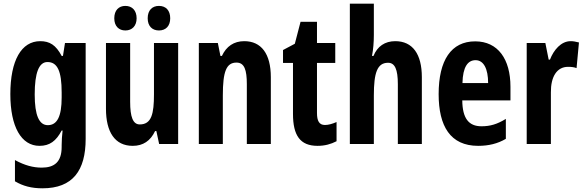

<svg xmlns="http://www.w3.org/2000/svg" viewBox="-20 -780 3164 1040"><path d="M198 -557C96 -557 36 -453 36 -270C36 -94 95 10 194 10C249 10 284 -16 314 -73H319C316 -48 314 -15 314 7V16C314 98 274 128 206 128C160 128 114 116 61 87V202C105 228 151 240 210 240C374 240 444 144 444 -28V-547H332L321 -477H314C283 -536 249 -557 198 -557ZM237 -444C291 -444 314 -395 314 -279V-252C314 -150 290 -102 239 -102C192 -102 168 -155 168 -268C168 -386 191 -444 237 -444Z M599 -681C599 -638 624 -615 659 -615C696 -615 720 -640 720 -681C720 -723 696 -748 659 -748C624 -748 599 -725 599 -681ZM780 -681C780 -639 804 -615 841 -615C879 -615 902 -640 902 -681C902 -723 879 -748 841 -748C805 -748 780 -725 780 -681ZM945 -547H814V-269C814 -164 801 -106 737 -106C700 -106 685 -147 685 -229V-547H554V-191C554 -65 602 10 699 10C755 10 795 -17 820 -70H827L842 0H945Z M1303 -557C1247 -557 1206 -529 1182 -477H1174L1160 -547H1057V0H1187V-263C1187 -393 1206 -441 1261 -441C1304 -441 1317 -401 1317 -324V0H1447V-362C1447 -489 1395 -557 1303 -557Z M1740 -103C1709 -103 1697 -125 1697 -168V-439H1796V-547H1697V-662H1608L1577 -543L1513 -509V-439H1567V-163C1567 -46 1606 10 1700 10C1739 10 1772 1 1803 -15V-119C1780 -109 1759 -103 1740 -103Z M2005 -591V-760H1875V0H2005V-263C2005 -385 2023 -440 2082 -440C2119 -440 2135 -404 2135 -324V0H2265V-362C2265 -487 2215 -557 2121 -557C2065 -557 2024 -529 2003 -477H1995C2002 -513 2005 -552 2005 -591Z M2554 -556C2424 -556 2356 -454 2356 -270C2356 -97 2419 10 2570 10C2627 10 2676 -2 2720 -28V-136C2673 -107 2635 -96 2588 -96C2518 -96 2485 -140 2484 -236H2745V-310C2745 -460 2677 -556 2554 -556ZM2556 -454C2600 -454 2624 -407 2624 -330H2485C2487 -418 2514 -454 2556 -454Z M3071 -557C3019 -557 2979 -509 2959 -457H2952L2934 -547H2833V0H2964V-279C2963 -364 2996 -418 3057 -418C3076 -418 3091 -416 3103 -411L3116 -550C3097 -555 3084 -557 3071 -557Z"/></svg>

Font: Noto Sans Lao Looped ExtraCondensed
Style: Bold
Weight: 700
Width: 2
Designer: Mark Frömberg, Ben Mitchell
Foundry: The Fontpad Ltd
Version: Version 1.002